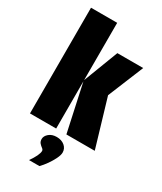

<svg xmlns="http://www.w3.org/2000/svg" viewBox="-210 -705 835 991"><g transform="rotate(30 208.0 -209.5)"><path d="M242 0 180 -286 260 -495H414L327 -283L411 0ZM25 0V-630H181V0ZM141 211Q158 187 167 168Q176 149 176 137Q176 129 167.5 123Q159 117 151 108Q143 99 143 84Q143 66 160.5 51Q178 36 206 36Q235 36 253.5 51.5Q272 67 272 91Q272 106 261 128.5Q250 151 234.5 173Q219 195 203 211Z"/></g></svg>

Font: Alumni Sans Thin Black
Style: Regular
Weight: 900
Version: Version 1.018